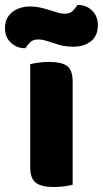

<svg xmlns="http://www.w3.org/2000/svg" viewBox="-65 -741 412 769"><path d="M56 -257H226V-1Q215 2 194.5 5Q174 8 150 8Q101 8 78.5 -9Q56 -26 56 -72ZM226 -211H56V-484Q67 -487 87.5 -490Q108 -493 132 -493Q182 -493 204 -476.5Q226 -460 226 -413ZM53 -715Q81 -715 107.5 -708Q134 -701 156.5 -693.5Q179 -686 194 -686Q216 -686 228 -699Q240 -712 245 -721H249Q281 -721 304 -698.5Q327 -676 327 -641Q327 -597 299 -575.5Q271 -554 229 -554Q197 -554 171.5 -561.5Q146 -569 125.5 -576Q105 -583 88 -583Q66 -583 54.5 -570.5Q43 -558 37 -548H34Q2 -548 -21.5 -570Q-45 -592 -45 -628Q-45 -658 -30.5 -677.5Q-16 -697 7 -706Q30 -715 53 -715Z"/></svg>

Font: Baloo Bhaijaan 2 ExtraBold
Style: Regular
Weight: 800
Designer: Sanskriti Dholi, Noopur Datye and Ek Type
Foundry: Ek Type
Version: Version 1.701